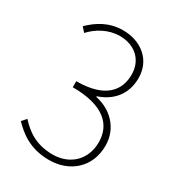

<svg xmlns="http://www.w3.org/2000/svg" viewBox="-180 -846 882 966"><g transform="rotate(30 260.5 -363.0)"><path d="M253 13C373 13 464 -66 464 -191C464 -295 389 -363 301 -381V-385C378 -410 438 -470 438 -569C438 -675 355 -739 251 -739C169 -739 110 -700 64 -655L87 -629C126 -672 186 -706 251 -706C341 -706 399 -649 399 -567C399 -474 341 -399 174 -399V-364C352 -364 426 -293 426 -189C426 -87 354 -20 255 -20C155 -20 98 -66 56 -112L33 -86C77 -40 141 13 253 13Z"/></g></svg>

Font: Source Han Sans JP VF
Style: Regular
Weight: 250
Designer: Ryoko NISHIZUKA 西塚涼子 (kana, bopomofo & ideographs); Paul D. Hunt (Latin, Greek & Cyrillic); Sandoll Communications 산돌커뮤니
Foundry: Adobe
Version: Version 2.004;hotconv 1.0.118;makeotfexe 2.5.65603